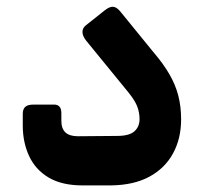

<svg xmlns="http://www.w3.org/2000/svg" viewBox="-20 -557 611 582"><path d="M230 5Q168 5 128 -18.5Q88 -42 68.5 -83.5Q49 -125 49 -177V-212Q49 -226 56.5 -233Q64 -240 82 -240H144Q155 -240 160.5 -233.5Q166 -227 166 -214V-190Q166 -167 178.5 -155.5Q191 -144 216 -144L335 -145Q372 -145 387.5 -159Q403 -173 403 -196Q403 -215 396.5 -233Q390 -251 370 -276L241 -434Q230 -448 230 -460Q230 -472 240 -480L298 -526Q312 -537 322.5 -536.5Q333 -536 344 -523L445 -399Q475 -364 493.5 -332Q512 -300 520.5 -267Q529 -234 529 -195Q529 -137 504.5 -92Q480 -47 433 -21.5Q386 4 317 5Z"/></svg>

Font: Rubik SemiBold
Style: Italic
Weight: 600
Italic angle: -12°
Designer: Hubert and Fischer
Foundry: Hubert and Fischer
Version: Version 2.300;gftools[0.9.30]